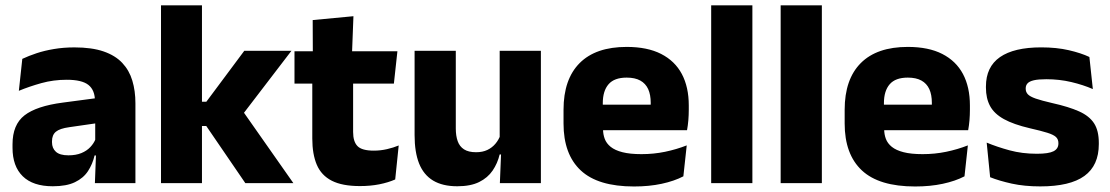

<svg xmlns="http://www.w3.org/2000/svg" viewBox="-20 -680 4123 713"><path d="M332.4 0 337.1 -123 333.6 -130.7V-284L332.7 -303.9Q332.7 -345.1 308.5 -364.5Q284.3 -383.8 227.8 -383.8Q178.3 -383.8 133.8 -371.4Q89.3 -359 50 -342.8L62.8 -461.4Q86.3 -472.5 115.7 -482.3Q145.2 -492.1 180.6 -498Q215.9 -504 256.4 -504Q321 -504 364.6 -489Q408.1 -474 434 -446.4Q460 -418.8 471.4 -380.6Q482.9 -342.5 482.9 -296.4V0ZM176 11.7Q102.4 11.7 64.5 -25.4Q26.5 -62.6 26.5 -131V-144.3Q26.5 -217.1 71.1 -251.7Q115.8 -286.3 213.3 -299L345.3 -316.5L354.3 -224.6L237.3 -207.7Q201.8 -202.8 187.5 -190.8Q173.1 -178.8 173.1 -155.4V-151.8Q173.1 -129.5 187.6 -116.4Q202.1 -103.2 234.1 -103.2Q262 -103.2 282.1 -111.5Q302.3 -119.8 315.4 -133.8Q328.6 -147.7 335.1 -164.4L356.6 -102.7H331.3Q323.6 -70.3 306.7 -44.5Q289.8 -18.6 258.4 -3.5Q227.1 11.7 176 11.7Z M891 0 746 -212.1H706.2V-302.1H746.2L887.2 -491.4H1062.3L875.4 -247.3V-276.5L1069.4 0ZM577.9 0V-660.3H730V0Z M1316.5 11Q1251 11 1212.2 -8.8Q1173.4 -28.6 1156.5 -68Q1139.7 -107.4 1139.7 -165.5V-440.1H1291.3V-189.9Q1291.3 -153.9 1307.7 -137.3Q1324 -120.6 1368.3 -120.6Q1393.1 -120.6 1417 -126.1Q1440.9 -131.6 1460.6 -139.8L1447.6 -13.6Q1422.2 -2.3 1388.9 4.4Q1355.7 11 1316.5 11ZM1073.6 -369.5V-489.6H1455.8L1442.7 -369.5ZM1141.7 -478.7 1141.2 -605.5 1292.5 -619.8 1287.1 -478.7Z M1672.6 -491.4V-202.7Q1672.6 -175.7 1679.6 -155.9Q1686.6 -136.1 1703.1 -125.4Q1719.7 -114.7 1748 -114.7Q1772.1 -114.7 1789.9 -123.2Q1807.6 -131.7 1819.7 -146.1Q1831.9 -160.5 1838 -177.9L1861.7 -106.4H1835.5Q1827.7 -73.5 1809.4 -46.6Q1791.1 -19.7 1759.3 -4Q1727.5 11.7 1678.1 11.7Q1623.6 11.7 1588.3 -9.5Q1553.1 -30.8 1536.3 -72.9Q1519.6 -115 1519.6 -178.1V-491.4ZM1988.6 -491.4V0H1836.3L1841.3 -122.9L1835.6 -137.2V-491.4Z M2334.5 12.5Q2200.4 12.5 2136.6 -47.2Q2072.7 -107 2072.7 -221.4V-272.5Q2072.7 -385.7 2132.6 -445.8Q2192.4 -505.8 2307.2 -505.8Q2384 -505.8 2435.1 -479.7Q2486.3 -453.6 2512.1 -405.1Q2537.8 -356.5 2537.8 -288.5V-272.1Q2537.8 -253 2536.2 -233.3Q2534.5 -213.5 2531.3 -196.4H2393.6Q2395.3 -225.6 2395.9 -251.4Q2396.5 -277.2 2396.5 -297.9Q2396.5 -328.3 2387 -349.2Q2377.4 -370 2357.7 -380.9Q2338 -391.8 2307.2 -391.8Q2261.2 -391.8 2239.9 -367.1Q2218.5 -342.4 2218.5 -296.9V-252L2219.4 -235.3V-200.5Q2219.4 -181.3 2225.7 -164.4Q2232 -147.5 2247.8 -134.7Q2263.7 -121.9 2291.4 -114.8Q2319.2 -107.6 2362.1 -107.6Q2407.4 -107.6 2449.5 -116.3Q2491.6 -125 2530.2 -140.1L2517.7 -25.2Q2483.7 -7.5 2437.1 2.5Q2390.6 12.5 2334.5 12.5ZM2153.7 -196.4V-291.2H2500.5V-196.4Z M2621 0V-660.3H2774V0Z M2879 0V-660.3H3032V0Z M3378.5 12.5Q3244.4 12.5 3180.6 -47.2Q3116.7 -107 3116.7 -221.4V-272.5Q3116.7 -385.7 3176.6 -445.8Q3236.4 -505.8 3351.2 -505.8Q3428 -505.8 3479.1 -479.7Q3530.3 -453.6 3556.1 -405.1Q3581.8 -356.5 3581.8 -288.5V-272.1Q3581.8 -253 3580.2 -233.3Q3578.5 -213.5 3575.3 -196.4H3437.6Q3439.3 -225.6 3439.9 -251.4Q3440.5 -277.2 3440.5 -297.9Q3440.5 -328.3 3431 -349.2Q3421.4 -370 3401.7 -380.9Q3382 -391.8 3351.2 -391.8Q3305.2 -391.8 3283.9 -367.1Q3262.5 -342.4 3262.5 -296.9V-252L3263.4 -235.3V-200.5Q3263.4 -181.3 3269.7 -164.4Q3276 -147.5 3291.8 -134.7Q3307.7 -121.9 3335.4 -114.8Q3363.2 -107.6 3406.1 -107.6Q3451.4 -107.6 3493.5 -116.3Q3535.6 -125 3574.2 -140.1L3561.7 -25.2Q3527.7 -7.5 3481.1 2.5Q3434.6 12.5 3378.5 12.5ZM3197.7 -196.4V-291.2H3544.5V-196.4Z M3842.9 12.2Q3784.3 12.2 3737.3 1.9Q3690.4 -8.5 3656.9 -21.9L3644.1 -150.4Q3682.5 -134.4 3729.2 -121.7Q3776 -109 3830.5 -109Q3874.2 -109 3892.3 -118.3Q3910.4 -127.6 3910.4 -147.1V-149Q3910.4 -162.7 3901.3 -171.3Q3892.2 -179.8 3869.2 -187Q3846.3 -194.2 3805.3 -203.5Q3743.8 -217.8 3708 -237.7Q3672.1 -257.6 3656.7 -286.2Q3641.3 -314.8 3641.3 -354.5V-358.6Q3641.3 -431.6 3693.4 -467.9Q3745.5 -504.1 3846.5 -504.1Q3903.5 -504.1 3949.1 -493.6Q3994.7 -483 4025.5 -468.4L4038.3 -349.2Q4002.7 -364.8 3958.4 -375.3Q3914.1 -385.8 3865.6 -385.8Q3836 -385.8 3819.2 -381.9Q3802.4 -377.9 3795.7 -370.3Q3789 -362.8 3789 -352.1V-350.3Q3789 -338.4 3796.9 -329.9Q3804.8 -321.4 3826.2 -313.9Q3847.6 -306.5 3887.7 -297.2Q3949.3 -283.5 3987.4 -266.3Q4025.4 -249.2 4043 -221.9Q4060.5 -194.7 4060.5 -149.3V-144.9Q4060.5 -65.4 4007 -26.6Q3953.5 12.2 3842.9 12.2Z"/></svg>

Font: Anek Latin Medium
Style: Regular
Weight: 500
Designer: Yesha Goshar
Foundry: Ek Type
Version: Version 1.003